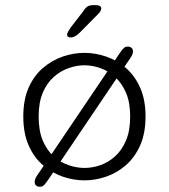

<svg xmlns="http://www.w3.org/2000/svg" viewBox="-20 -694 659 750"><path d="M479 -512Q487 -512 493.2 -507.5Q499.5 -503 499.5 -493Q499.5 -488.5 497.5 -482.5Q495.5 -476.5 490 -468.5L167 10Q157.5 23.5 151.5 29.5Q145.5 35.5 134.5 35.5Q127 35.5 121.2 30.8Q115.5 26 115.5 16.5Q115.5 5.5 125 -8.5L447.5 -486Q457 -500 463.2 -506Q469.5 -512 479 -512ZM310 10.5Q267 10.5 225 -4Q183 -18.5 147.8 -48.8Q112.5 -79 91.8 -126.2Q71 -173.5 71 -239Q71 -304.5 91.8 -351.5Q112.5 -398.5 147.8 -428.5Q183 -458.5 225 -473Q267 -487.5 310 -487.5Q352.5 -487.5 394.8 -473Q437 -458.5 471.8 -428.5Q506.5 -398.5 527.5 -351.5Q548.5 -304.5 548.5 -239Q548.5 -173.5 527.5 -126.2Q506.5 -79 471.8 -48.8Q437 -18.5 394.8 -4Q352.5 10.5 310 10.5ZM310 -38Q340.5 -38 371.8 -48.8Q403 -59.5 429.5 -83.2Q456 -107 472.2 -145.2Q488.5 -183.5 488.5 -239Q488.5 -293.5 472.2 -331.5Q456 -369.5 429.5 -393.2Q403 -417 371.8 -428Q340.5 -439 310 -439Q279.5 -439 248 -428Q216.5 -417 189.8 -393.2Q163 -369.5 147 -331.5Q131 -293.5 131 -239Q131 -183.5 147 -145.2Q163 -107 189.8 -83.2Q216.5 -59.5 248 -48.8Q279.5 -38 310 -38ZM256 -547.5Q252 -547.5 247 -549.8Q242 -552 242 -558.5Q242 -566.5 256.5 -587L305.5 -650.5Q314.5 -664.5 322.8 -669.2Q331 -674 346.5 -674H356Q364.5 -674 370 -670.5Q375.5 -667 375.5 -661Q375.5 -651 364 -640L292.5 -567.5Q282 -557 273 -552.2Q264 -547.5 256 -547.5Z"/></svg>

Font: Sono Monospace Light
Style: Regular
Weight: 300
Version: Version 2.112